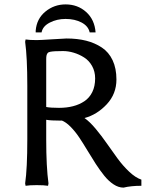

<svg xmlns="http://www.w3.org/2000/svg" viewBox="-20 -834 662 872"><path d="M282.2 -659.2Q331.5 -659.2 371.1 -649.2Q410.6 -639.2 442.4 -618.2Q474.1 -597.2 491.5 -560.3Q508.8 -523.4 508.8 -473.1Q508.8 -407.2 464.6 -360.1Q420.4 -313 363.8 -297.9Q387.7 -281.2 414.6 -249Q441.4 -216.8 465.3 -182.4Q489.3 -147.9 513.9 -114.3Q538.6 -80.6 566.9 -54Q595.2 -27.3 622.1 -18.1V9.8Q575.2 9.8 541 18.1Q518.1 18.1 495.6 3.2Q473.1 -11.7 453.6 -35.9Q434.1 -60.1 414.8 -89.8Q395.5 -119.6 376.7 -151.1Q357.9 -182.6 339.6 -210Q321.3 -237.3 300.5 -258.3Q279.8 -279.3 259.8 -287.1V-286.1Q210 -286.1 189.9 -290V-200.2Q189.9 -76.2 200.2 -1L198.2 9.8Q180.2 6.8 147 6.8Q114.3 6.8 96.2 9.8L94.2 -1Q104 -68.8 104 -200.2V-444.8Q104 -572.8 94.2 -644L96.2 -654.8Q114.3 -651.9 147 -651.9Q162.6 -651.9 216.6 -655.5Q270.5 -659.2 282.2 -659.2ZM248 -344.2Q282.7 -344.2 311.5 -351.6Q340.3 -358.9 363.3 -374.3Q386.2 -389.6 399.2 -416Q412.1 -442.4 412.1 -478Q412.1 -509.3 398.2 -534.2Q384.3 -559.1 361.8 -573.2Q339.4 -587.4 314.7 -594.7Q290 -602.1 266.1 -602.1Q243.2 -602.1 230.5 -601.3Q217.8 -600.6 208.5 -598.9Q199.2 -597.2 195.8 -592.3Q192.4 -587.4 191.2 -581.8Q189.9 -576.2 189.9 -564.9V-348.1Q209.5 -344.2 248 -344.2ZM142.1 -687V-694.8Q146.5 -749 186.3 -781.5Q226.1 -814 277.8 -814Q333 -814 371.3 -779.5Q409.7 -745.1 414.1 -687H387.2Q381.3 -715.3 350.6 -731.7Q319.8 -748 277.8 -748Q238.3 -748 206.1 -731.4Q173.8 -714.8 168.9 -687Z"/></svg>

Font: Linear Smooth Low Contrast
Style: Regular
Weight: 500
Designer: Philipp H. Poll, Flanker
Foundry: Philipp H. Poll, reworked by Flanker
Version: Version 1.010 | FøM Fix